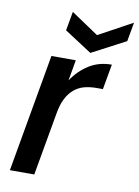

<svg xmlns="http://www.w3.org/2000/svg" viewBox="-86 -826 641 884"><g transform="rotate(10 234.0 -384.0)"><path d="M23 0 120 -551H234L217 -454Q249 -502 295 -531Q341 -560 401 -560L380 -442H351Q319 -442 293 -435Q267 -428 246 -410.5Q225 -393 210.5 -364.5Q196 -336 189 -294L137 0ZM468 -768 452 -679 294 -596 166 -679 182 -768 310 -682Z"/></g></svg>

Font: SVN-Poppins Medium
Style: Italic
Weight: 500
Italic angle: -10°
Designer: Ninad Kale (Devanagari), Jonny Pinhorn (Latin)
Foundry: Indian Type Foundry
Version: Version 3.002 2017; ttfautohint (v1.8.3)